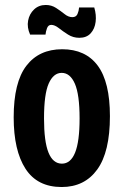

<svg xmlns="http://www.w3.org/2000/svg" viewBox="-20 -739 497 772"><path d="M228 13Q130 13 82.5 -60.5Q35 -134 35 -267Q35 -408 86 -474.5Q137 -541 230 -541Q324 -541 373 -475Q422 -409 422 -272Q422 -128 371 -57.5Q320 13 228 13ZM229 -81Q264 -81 282 -125.5Q300 -170 300 -263Q300 -359 281 -402.5Q262 -446 228 -446Q195 -446 176 -403.5Q157 -361 157 -263Q157 -170 175 -125.5Q193 -81 229 -81ZM299 -587Q274 -587 253.5 -600Q233 -613 216.5 -626Q200 -639 186 -639Q174 -639 169 -625.5Q164 -612 163 -600H101Q88 -629 93 -656Q98 -683 117 -701Q136 -719 164 -719Q187 -719 205.5 -707Q224 -695 239.5 -682.5Q255 -670 271 -670Q286 -670 291.5 -682.5Q297 -695 298 -709H359Q368 -679 364.5 -651Q361 -623 344.5 -605Q328 -587 299 -587Z"/></svg>

Font: Bricolage Grotesque 12pt Condensed SemiBold
Style: Regular
Weight: 600
Width: 3
Designer: Mathieu Triay
Foundry: Atelier Triay
Version: Version 1.001; ttfautohint (v1.8.4.7-5d5b);gftools[0.9.33.de